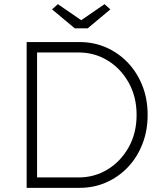

<svg xmlns="http://www.w3.org/2000/svg" viewBox="-20 -902 779 922"><path d="M108 0V-700H363Q431 -700 490 -674Q549 -648 593.5 -601.5Q638 -555 663.5 -491Q689 -427 689 -350Q689 -274 663.5 -209.5Q638 -145 593.5 -98.5Q549 -52 490 -26Q431 0 363 0ZM358 -650H158V-50H358Q434 -50 497 -88.5Q560 -127 598 -195Q636 -263 636 -350Q636 -437 598 -505Q560 -573 497 -611.5Q434 -650 358 -650ZM339 -766 230 -857 258 -882 370 -805 482 -882 510 -857 401 -766Z"/></svg>

Font: Lexend ExtraLight
Style: Regular
Weight: 200
Designer: Bonnie Shaver-Troup, Thomas Jockin
Foundry: Lexend
Version: Version 1.007; ttfautohint (v1.8.3)